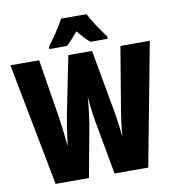

<svg xmlns="http://www.w3.org/2000/svg" viewBox="-97 -1014 1006 1100"><g transform="rotate(-10 405.5 -463.5)"><path d="M676 0H480L432 -265Q412 -365 405 -461Q398 -360 380 -266L331 0H137L0 -714H167L217 -404Q231 -321 243 -200Q255 -306 274 -402L337 -714H475L531 -402Q547 -325 561 -200Q567 -285 588 -403L640 -714H811ZM575 -781V-767H475Q445 -792 406 -840Q362 -787 338 -767H236V-781Q258 -808 289 -855Q320 -902 332 -927H480Q514 -862 575 -781Z"/></g></svg>

Font: Noto Sans UI CondBlack
Style: Regular
Weight: 900
Width: 3
Designer: Monotype Design Team
Foundry: Monotype Imaging Inc.
Version: Version 1.001